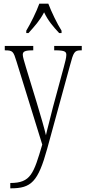

<svg xmlns="http://www.w3.org/2000/svg" viewBox="-20 -786 465 1045"><path d="M123 -619V-606H135C169 -644 196 -673 220 -719C242 -673 267 -644 302 -606H315V-619C291 -657 260 -721 243 -766H194C178 -721 146 -657 123 -619ZM36 210V239H39C150 239 187 204 237 23L361 -430C380 -502 385 -512 420 -512H425V-536H275V-512H290C335 -511 341 -503 341 -487C341 -471 334 -447 327 -420L268 -202C253 -139 238 -87 230 -50C222 -85 204 -148 180 -227L122 -417C112 -451 104 -476 104 -488C104 -505 114 -512 158 -512H161V-536H6V-512H8C50 -512 53 -506 70 -451L210 1C163 159 148 210 36 210Z"/></svg>

Font: Noto Serif Khmer ExtraCondensed ExtraLight
Style: Regular
Weight: 200
Width: 2
Designer: Danh Hong and the Monotype Design Team
Foundry: Monotype Imaging Inc.
Version: Version 2.004